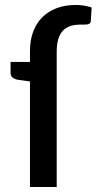

<svg xmlns="http://www.w3.org/2000/svg" viewBox="-20 -752 388 772"><path d="M100.5 -546Q100.5 -589.5 113.2 -624Q126 -658.5 150 -682.5Q174 -706.5 208 -719.2Q242 -732 284 -732Q317.5 -732 348.5 -722L345 -666Q344.5 -660.5 341 -657.8Q337.5 -655 331.8 -654Q326 -653 318.2 -653Q310.5 -653 302 -653Q279.5 -653 262 -647Q244.5 -641 232.5 -628Q220.5 -615 214.2 -594Q208 -573 208 -542.5V0H100.5V-424.5L50.5 -431.5Q38 -434 30.2 -440.5Q22.5 -447 22.5 -459V-503H100.5Z"/></svg>

Font: Lato 2
Style: Regular
Weight: 600
Designer: Lukasz Dziedzic with Adam Twardoch and Botio Nikoltchev
Foundry: tyPoland Lukasz Dziedzic
Version: Version 2.015; 2015-08-06; http://www.latofonts.com/